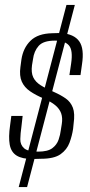

<svg xmlns="http://www.w3.org/2000/svg" viewBox="-20 -699 366 780"><path d="M112 -53Q70 -53 47.5 -67Q25 -81 19.5 -111.5Q14 -142 21 -190L26 -228H72L67 -184Q63 -157 62.5 -134Q62 -111 77.5 -97Q93 -83 135 -83Q174 -83 192.5 -97Q211 -111 218 -131.5Q225 -152 227 -170L231 -195Q235 -220 228.5 -238.5Q222 -257 204.5 -271.5Q187 -286 157 -299Q126 -312 102.5 -328Q79 -344 68.5 -367.5Q58 -391 63 -427L67 -457Q74 -504 104 -533.5Q134 -563 193 -564L227 -565Q281 -561 302 -531Q323 -501 313 -437L307 -394H262L269 -441Q277 -495 260 -514.5Q243 -534 203 -534Q156 -534 137 -512.5Q118 -491 114 -458L110 -434Q106 -404 115 -385Q124 -366 145.5 -352.5Q167 -339 200 -325Q227 -313 247 -299Q267 -285 276 -261.5Q285 -238 279 -196L277 -176Q273 -148 262.5 -119.5Q252 -91 226 -72.5Q200 -54 147 -54ZM250 -679H284L90 61H56Z"/></svg>

Font: Alumni Sans Light
Style: Italic
Weight: 300
Italic angle: -8°
Version: Version 1.016